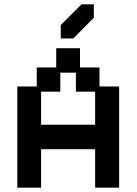

<svg xmlns="http://www.w3.org/2000/svg" viewBox="-20 -856 632 888"><path d="M60 12V-456H150V-544H240V-633H350V-544H440V-456H531V12H420V-166H170V12ZM170 -279H420V-432H331V-520H259V-432H170ZM261 -678V-740L357 -836H414V-774L319 -678Z"/></svg>

Font: Pixelify Sans Medium
Style: Regular
Weight: 500
Designer: Stefie Justprince
Foundry: Typecalism Foundryline
Version: Version 1.000;February 13, 2025;FontCreator 15.0.0.3015 64-b